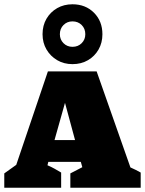

<svg xmlns="http://www.w3.org/2000/svg" viewBox="-49 -878 678 898"><path d="M561 -95Q573 -90 585.5 -83.5Q598 -77 609 -71V0H280V-67L336 -96L329 -121H177L173 -105Q190 -98 206 -89Q222 -80 237 -71V0H-29V-67L27 -107L175 -544H403ZM206 -223H302L255 -397ZM290 -578Q250 -578 218.5 -596.5Q187 -615 168.5 -646.5Q150 -678 150 -718Q150 -759 168.5 -790.5Q187 -822 218.5 -840Q250 -858 290 -858Q351 -858 390.5 -818.5Q430 -779 430 -718Q430 -678 412 -646.5Q394 -615 362.5 -596.5Q331 -578 290 -578ZM290 -659Q316 -659 333 -676Q350 -693 350 -718Q350 -744 333 -761Q316 -778 290 -778Q265 -778 248 -761Q231 -744 231 -718Q231 -693 248 -676Q265 -659 290 -659Z"/></svg>

Font: Piazzolla SC Black
Style: Regular
Weight: 900
Designer: Juan Pablo del Peral
Foundry: Huerta Tipografica
Version: Version 1.330